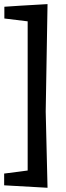

<svg xmlns="http://www.w3.org/2000/svg" viewBox="-20 -761 318 925"><path d="M209 143.6Q157.2 140.6 0 131.8Q0 118.2 0 75.2Q28.3 71.3 113.3 60.5Q113.3 -119.1 113.3 -658.2Q85 -661.1 1 -671.9Q1 -686.5 1 -728.5Q52.7 -732.4 209 -741.2Q207 -611.3 200.2 -223.6Q202.1 -131.8 209 143.6Z"/></svg>

Font: Acme Polish
Style: Regular
Weight: 400
Designer: Juan Pablo del Peral
Version: Version 1.002